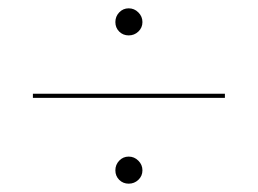

<svg xmlns="http://www.w3.org/2000/svg" viewBox="-20 -565 620 461"><path d="M59 -340H520V-330H59ZM257 -512Q257 -525.5 266.2 -535.2Q275.5 -545 289 -545Q302.5 -545 312.2 -535.2Q322 -525.5 322 -512Q322 -498.5 312.2 -489.2Q302.5 -480 289 -480Q275.5 -480 266.2 -489.2Q257 -498.5 257 -512ZM257 -156Q257 -169.5 266.2 -179.2Q275.5 -189 289 -189Q302.5 -189 312.2 -179.2Q322 -169.5 322 -156Q322 -142.5 312.2 -133.2Q302.5 -124 289 -124Q275.5 -124 266.2 -133.2Q257 -142.5 257 -156Z"/></svg>

Font: Lato TR Hairline
Style: Regular
Weight: 250
Designer: Lukasz Dziedzic
Foundry: Lukasz Dziedzic
Version: Version 1.104 2013